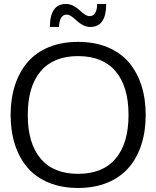

<svg xmlns="http://www.w3.org/2000/svg" viewBox="-20 -932 783 962"><path d="M371.1 9.8Q289.1 9.8 224.4 -16.8Q159.7 -43.5 118.2 -91.8Q76.7 -140.1 54.9 -207.3Q33.2 -274.4 33.2 -356Q33.2 -437.5 54.9 -504.6Q76.7 -571.8 118.2 -620.4Q159.7 -668.9 224.4 -695.6Q289.1 -722.2 371.1 -722.2Q453.6 -722.2 518.3 -695.6Q583 -668.9 624.8 -620.4Q666.5 -571.8 688.2 -504.9Q710 -438 710 -356Q710 -273.9 688.2 -207Q666.5 -140.1 624.8 -91.8Q583 -43.5 518.3 -16.8Q453.6 9.8 371.1 9.8ZM371.1 -61Q495.1 -61 559.6 -137.5Q624 -213.9 624 -356Q624 -498 559.6 -574.5Q495.1 -650.9 371.1 -650.9Q247.6 -650.9 183.3 -574.5Q119.1 -498 119.1 -356Q119.1 -213.9 183.3 -137.5Q247.6 -61 371.1 -61ZM432.1 -796.9Q413.1 -796.9 394.8 -806.6Q376.5 -816.4 364.7 -827.9Q353 -839.4 339.4 -849.1Q325.7 -858.9 314 -858.9Q295.9 -858.9 285.9 -842.3Q275.9 -825.7 275.9 -796.9H230Q230 -912.1 311 -912.1Q330.1 -912.1 348.1 -902.6Q366.2 -893.1 377.9 -881.6Q389.6 -870.1 403.6 -860.6Q417.5 -851.1 429.2 -851.1Q447.3 -851.1 457 -867.2Q466.8 -883.3 466.8 -912.1H512.2Q512.2 -796.9 432.1 -796.9Z"/></svg>

Font: Creato Display
Style: Regular
Weight: 400
Version: Version 1.000